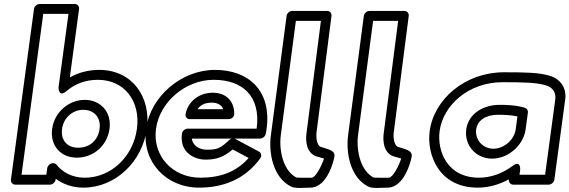

<svg xmlns="http://www.w3.org/2000/svg" viewBox="-20 -905 2868 967"><path d="M669.6 -256C650.9 -117.7 541.1 -10 406.4 -10C343.8 -10 294.1 -37.8 265.6 -74.8C261.6 -80.1 254.6 -83 248.2 -83H246.2C231.1 -83 219.3 -68.7 217.8 -58L213.4 -25H88.4L197.9 -835H324.9L274.7 -464C274.7 -464 274.6 -411.5 314.8 -446.1C356.7 -482.3 409.7 -503 473 -503C607.7 -503 688.3 -394.4 669.6 -256ZM719.6 -256C741.5 -417.6 645.1 -553 479.8 -553C425.7 -553 376.2 -540.1 331.6 -515L378.3 -860C379.7 -870.7 371.8 -885 356.7 -885H179.7C168.9 -885 153.3 -875.1 151.3 -860L35 0C33.5 10.7 41.5 25 56.6 25H231.6C242.3 25 258 15.1 260 0L260.7 -4.9C296 21.9 343.9 40 399.6 40C564.8 40 697.7 -94.3 719.6 -256ZM531.6 -256C543.1 -340.7 486.6 -402 406.4 -402C327 -402 254 -340.6 242.6 -256C231.4 -172.8 284.6 -111 367 -111C452.3 -111 520.4 -173.1 531.6 -256ZM481.6 -256C473.9 -198.9 432.4 -161 373.8 -161C318.2 -161 284.9 -199.2 292.6 -256C300.4 -313.4 347 -352 399.6 -352C453.4 -352 489.4 -313.3 481.6 -256Z M1147 -207C1142.5 -205.7 1138.2 -203.3 1134.8 -200.1C1088.5 -156.8 1073.7 -151 1021.4 -151C989.5 -151 951.9 -166.9 946.1 -207ZM1161 -207H1290C1301.2 -207 1313.8 -215.6 1317.5 -227.9C1320.5 -237.9 1321.6 -248.7 1322.6 -256C1348.9 -450.2 1229.9 -553 1062.8 -553C894.7 -553 737.9 -420.6 715.6 -256C693.5 -92.3 814.6 40 982.6 40C1102 40 1212 -0.1 1289.8 -106.2C1300.6 -120.8 1294.9 -135.7 1284.3 -141.4L1164.9 -205.4C1164.1 -205.8 1162.4 -206.6 1161 -207ZM1272.7 -257H924.7C909.6 -257 897.8 -242.7 896.4 -232C883.2 -134.4 962.2 -101 1014.7 -101C1069.7 -101 1106.9 -113.7 1151.8 -152.5L1232.3 -109.3C1170 -38.5 1088.4 -10 989.4 -10C847.3 -10 747.5 -121.7 765.6 -256C783.9 -391.4 914 -503 1056 -503C1200.9 -503 1294.2 -422.1 1272.7 -257ZM936.2 -305H1131.2C1141 -305 1160.1 -310.8 1159.8 -333.7C1159 -399.5 1115.1 -438 1052.2 -438C979.8 -438 926.8 -391.7 914.9 -331.6C912.3 -318.7 919.7 -305 936.2 -305ZM975 -355C987.1 -373.3 1008.7 -388 1045.5 -388C1076.8 -388 1095.3 -376.5 1104.2 -355Z M1470.2 -800H1596.3L1523.6 -233.9C1523.6 -233.9 1505.7 -130.5 1583.7 -114.6C1597.4 -110.5 1605 -108.4 1611.7 -106.5C1600.9 -71.9 1569.6 -10 1549.4 -10C1520.1 -10 1480.9 -9.3 1472.1 -11.1C1407.7 -44.6 1383.7 -145.6 1394.4 -225.1ZM1451.9 -850C1438.2 -850 1425.3 -838.5 1423.5 -824.9L1344.4 -225C1332.2 -134.9 1354.9 -10.9 1445.8 34.7C1469.1 46 1510.9 40 1542.6 40C1631.1 40 1662 -105.3 1662 -105.3C1673.2 -142.6 1650 -148.7 1603.1 -163C1602.5 -163.2 1601.3 -163.5 1600.4 -163.6C1571.4 -168.8 1572.5 -224.8 1573.6 -234L1649.6 -825.2C1651.1 -837.4 1642.2 -850 1627.9 -850Z M1859.2 -800H1985.3L1912.6 -233.9C1912.6 -233.9 1894.7 -130.5 1972.7 -114.6C1986.4 -110.5 1994 -108.4 2000.7 -106.5C1989.9 -71.9 1958.6 -10 1938.4 -10C1909.1 -10 1869.9 -9.3 1861.1 -11.1C1796.7 -44.6 1772.7 -145.6 1783.4 -225.1ZM1840.9 -850C1827.2 -850 1814.3 -838.5 1812.5 -824.9L1733.4 -225C1721.2 -134.9 1743.9 -10.9 1834.8 34.7C1858.1 46 1899.9 40 1931.6 40C2020.1 40 2051 -105.3 2051 -105.3C2062.2 -142.6 2039 -148.7 1992.1 -163C1991.5 -163.2 1990.3 -163.5 1989.4 -163.6C1960.4 -168.8 1961.5 -224.8 1962.6 -234L2038.6 -825.2C2040.1 -837.4 2031.2 -850 2016.9 -850Z M2725.4 -25H2596.4L2599.8 -50C2599.8 -50 2603.9 -101.1 2561.4 -69.2C2512.6 -32.7 2453.1 -10 2392.4 -10C2231 -10 2180.8 -146.2 2194.1 -245C2211.6 -374.5 2339 -491 2511.4 -491C2625.4 -491 2681.8 -488.7 2726.8 -475.9C2764.2 -465.4 2781.4 -439 2776.6 -404ZM2743.6 25C2754.3 25 2770 15.1 2772 0L2826.6 -404C2834.6 -463 2801.4 -508.7 2746.4 -524.1C2693.1 -539.3 2632.1 -541 2518.1 -541C2322.5 -541 2165.8 -405.5 2144.1 -245C2128.3 -127.8 2188.9 40 2385.6 40C2440.9 40 2494.3 24.8 2543.3 -1.9L2543 0C2541.5 10.7 2549.5 25 2564.6 25ZM2328.2 -253C2317.5 -173.6 2376.7 -106 2458.3 -106C2540.2 -106 2616.5 -173.8 2627.2 -253L2638.7 -338C2640.2 -349.1 2633.6 -358.9 2624.3 -361.9C2579.2 -376.5 2522.7 -377 2495 -377C2420.4 -377 2339.6 -337.1 2328.2 -253ZM2378.2 -253C2384.4 -298.9 2426.8 -327 2488.2 -327C2510.6 -327 2551.9 -326.2 2586.1 -318.7L2577.2 -253C2570.3 -202.2 2519.2 -156 2465.1 -156C2410.8 -156 2371.4 -202.4 2378.2 -253Z"/></svg>

Font: Hussar Techniczny
Style: Bold 
Weight: 700
Foundry: Cannot Into Space Fonts
Version: Version 0.77